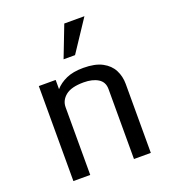

<svg xmlns="http://www.w3.org/2000/svg" viewBox="-140 -879 879 983"><g transform="rotate(-20 299.5 -387.0)"><path d="M90.8 -517.6H182.6V-467.3Q205.6 -493.7 242.7 -510.5Q279.8 -527.3 335.9 -527.3Q399.9 -527.3 438.7 -506.6Q477.5 -485.8 495.1 -451.4Q512.7 -417 512.7 -376V0H420.9V-381.3Q420.9 -419.9 390.6 -438.5Q360.4 -457 312.5 -457Q245.1 -457 213.9 -431.6Q182.6 -406.2 182.6 -368.7V0H90.8ZM322.8 -773.9H432.6L319.3 -603H256.8Z"/></g></svg>

Font: Monda
Style: Regular
Weight: 400
Designer: Vernon Adams
Foundry: Vernon Adams
Version: Version 2.100; ttfautohint (v1.8.3)